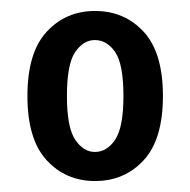

<svg xmlns="http://www.w3.org/2000/svg" viewBox="-20 -725 347 350"><path d="M153 -395Q100 -395 65 -433Q30 -471 30 -550Q30 -629 65 -667Q100 -705 153 -705Q207 -705 242 -667Q277 -629 277 -550Q277 -471 242 -433Q207 -395 153 -395ZM153 -448Q175 -448 190 -470.5Q205 -493 205 -550Q205 -608 190 -630Q175 -652 153 -652Q132 -652 117 -630Q102 -608 102 -550Q102 -493 117 -470.5Q132 -448 153 -448Z"/></svg>

Font: Cuprum Medium
Style: Regular
Weight: 500
Designer: Jovanny Lemonad
Foundry: Jovanny Lemonad
Version: Version 3.000